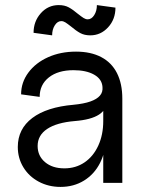

<svg xmlns="http://www.w3.org/2000/svg" viewBox="-20 -719 566 755"><path d="M50 -141Q50 -212 107 -255Q164 -298 269 -307Q310 -311 335.5 -320Q361 -329 373 -343Q385 -357 383 -377Q381 -408 350 -425.5Q319 -443 269 -443Q208 -443 172 -414.5Q136 -386 136 -338L63 -348Q63 -395 91.5 -433.5Q120 -472 169 -494Q218 -516 279 -516Q337 -516 378 -494.5Q419 -473 440 -431.5Q461 -390 461 -331V0H386V-140L396 -180Q396 -123 373.5 -78.5Q351 -34 310.5 -9Q270 16 218 16Q171 16 132.5 -4.5Q94 -25 72 -61Q50 -97 50 -141ZM386 -243V-313L401 -326Q401 -289 369.5 -268.5Q338 -248 274 -243Q203 -237 165.5 -212Q128 -187 128 -145Q128 -106 157 -81.5Q186 -57 233 -57Q278 -57 312.5 -80.5Q347 -104 366.5 -146.5Q386 -189 386 -243ZM259 -615Q245 -626 237 -631Q229 -636 221 -636Q206 -636 195.5 -619.5Q185 -603 185 -580L112 -590Q112 -635 140.5 -667Q169 -699 211 -699Q234 -699 250.5 -690Q267 -681 287 -664Q301 -653 309 -648Q317 -643 325 -643Q340 -643 350.5 -659.5Q361 -676 361 -699L434 -689Q434 -643 405 -611.5Q376 -580 335 -580Q312 -580 295.5 -589Q279 -598 259 -615Z"/></svg>

Font: Uncut Sans Variable
Style: Regular
Weight: 400
Designer: Kasper Nordkvist
Foundry: UNCUT.wtf
Version: Version 1.304;Glyphs 3.2 (3246)